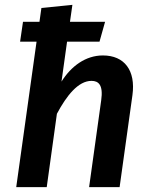

<svg xmlns="http://www.w3.org/2000/svg" viewBox="-20 -773 622 793"><path d="M405 -544C334 -544 274 -500 234 -436L257 -601H391L414 -683H269L279 -753L151 -740L143 -683H75L63 -601H131L47 0H173L215 -303C255 -378 303 -439 358 -439C387 -439 407 -422 398 -359L348 0H474L527 -380C541 -482 494 -544 405 -544Z"/></svg>

Font: Fira Sans Medium
Style: Italic
Weight: 500
Italic angle: -8°
Designer: bBox Type GmbH & Carrois Corporate GbR & Edenspiekermann AG
Foundry: bBox Type GmbH & Carrois Corporate GbR & Edenspiekermann AG
Version: Version 4.301;PS 004.301;hotconv 1.0.88;makeotf.lib2.5.64775